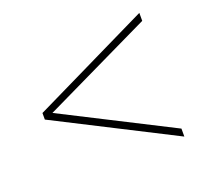

<svg xmlns="http://www.w3.org/2000/svg" viewBox="-85 -721 678 633"><g transform="rotate(-20 254.5 -404.0)"><path d="M461 -187 48 -397V-420L461 -621V-593L79 -409L461 -215Z"/></g></svg>

Font: Noto Sans Tamil UI SemiCondensed Thin
Style: Regular
Weight: 100
Width: 4
Designer: Jelle Bosma - Monotype Design Team
Foundry: Monotype Imaging Inc.
Version: Version 2.004; ttfautohint (v1.8.4.7-5d5b)